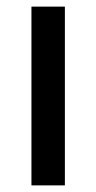

<svg xmlns="http://www.w3.org/2000/svg" viewBox="-20 -560 290 580"><path d="M176 -540V0H75V-540Z"/></svg>

Font: Pathway Extreme SemiCondensed Medium
Style: Regular
Weight: 500
Width: 4
Version: Version 1.001;gftools[0.9.26]